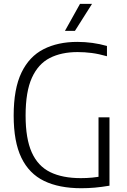

<svg xmlns="http://www.w3.org/2000/svg" viewBox="-20 -965 654 990"><path d="M399 5.5Q285 5.5 207.5 -32Q130 -69.5 90.2 -151.8Q50.5 -234 50.5 -369Q50.5 -507.5 90.8 -590.8Q131 -674 204.8 -711.5Q278.5 -749 378.5 -749Q417.5 -749 456 -743.8Q494.5 -738.5 531.5 -728V-675Q489.5 -687 452.8 -691.8Q416 -696.5 380 -696.5Q296.5 -696.5 236.8 -666Q177 -635.5 144.5 -564Q112 -492.5 112 -369Q112 -250 143.8 -179.2Q175.5 -108.5 238.8 -77.5Q302 -46.5 396.5 -46.5Q427.5 -46.5 455.2 -49.2Q483 -52 508.5 -57L488 -33V-360H544.5V-7.5Q502.5 -0.5 468.5 2.5Q434.5 5.5 399 5.5ZM315 -806 392.5 -945H454.5L366.5 -806Z"/></svg>

Font: Encode Sans SemiCondensed Light
Style: Regular
Weight: 300
Width: 4
Designer: Multiple Designers
Foundry: Impallari Type
Version: Version 3.002